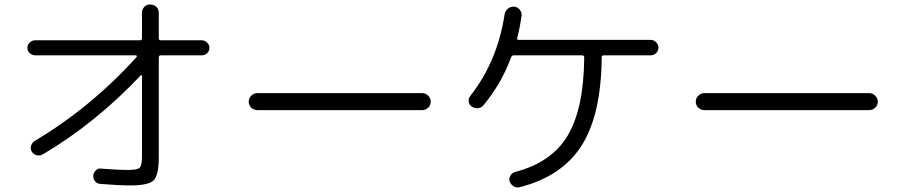

<svg xmlns="http://www.w3.org/2000/svg" viewBox="-20 -815 4040 859"><path d="M137.7 -567.4Q124 -567.4 113.3 -577.1Q102.5 -586.9 102.5 -601.1Q102.5 -615.2 113.3 -625Q124 -634.8 137.7 -634.8H606.4Q615.2 -634.8 615.2 -643.6V-757.8Q615.2 -773.4 625.5 -784.2Q635.7 -794.9 651.9 -794.9Q668 -794.9 679.2 -784.7Q690.4 -774.4 690.4 -757.8V-643.6Q690.4 -634.8 699.2 -634.8H881.8Q895.5 -634.8 906.2 -625Q917 -615.2 917 -601.1Q917 -586.9 906.7 -577.1Q896.5 -567.4 881.8 -567.4H699.2Q690.4 -567.4 690.4 -557.6V-112.3Q690.4 -30.3 667 -7.8Q643.6 14.6 563.5 14.6Q511.7 14.6 428.7 7.8Q414.1 6.8 405.3 -3.9Q396.5 -14.6 397.5 -30.3Q398.4 -43.9 409.7 -53.7Q420.9 -63.5 434.6 -60.5Q503.9 -54.7 556.6 -54.7Q594.7 -54.7 605 -64.9Q615.2 -75.2 615.2 -113.3V-475.6Q615.2 -477.5 612.8 -479Q610.4 -480.5 609.4 -477.5Q406.2 -262.7 170.9 -124Q158.2 -117.2 144 -120.6Q129.9 -124 122.1 -136.7Q115.2 -149.4 119.1 -163.1Q123 -176.8 135.7 -184.6Q387.7 -335 590.8 -559.6Q592.8 -561.5 591.8 -564.5Q590.8 -567.4 588.9 -567.4Z M1131.8 -322.3Q1116.2 -322.3 1104.5 -333Q1092.8 -343.8 1092.8 -359.9Q1092.8 -376 1104.5 -387.2Q1116.2 -398.4 1131.8 -398.4H1868.2Q1883.8 -398.4 1895.5 -387.2Q1907.2 -376 1907.2 -359.9Q1907.2 -343.8 1895.5 -333Q1883.8 -322.3 1868.2 -322.3Z M2890.6 -636.7Q2904.3 -636.7 2915 -626.5Q2925.8 -616.2 2925.8 -602.1Q2925.8 -587.9 2915.5 -577.6Q2905.3 -567.4 2890.6 -567.4H2680.7Q2671.9 -567.4 2671.9 -558.6Q2669.9 -301.8 2582 -163.6Q2494.1 -25.4 2304.7 22.5Q2290 26.4 2277.3 18.1Q2264.6 9.8 2259.8 -3.9Q2255.9 -16.6 2263.7 -29.3Q2271.5 -42 2285.2 -45.9Q2447.3 -87.9 2519.5 -208Q2591.8 -328.1 2593.8 -558.6Q2593.8 -566.4 2585 -567.4H2279.3Q2270.5 -567.4 2266.6 -558.6Q2223.6 -441.4 2143.6 -344.7Q2133.8 -333 2119.1 -331.1Q2104.5 -329.1 2090.8 -337.9Q2079.1 -345.7 2077.1 -360.4Q2075.2 -375 2084 -385.7Q2205.1 -540 2237.3 -749Q2239.3 -764.6 2251.5 -775.4Q2263.7 -786.1 2280.3 -785.2Q2294.9 -784.2 2305.2 -772Q2315.4 -759.8 2313.5 -745.1Q2305.7 -689.5 2293.9 -644.5Q2292 -636.7 2299.8 -636.7Z M3131.8 -322.3Q3116.2 -322.3 3104.5 -333Q3092.8 -343.8 3092.8 -359.9Q3092.8 -376 3104.5 -387.2Q3116.2 -398.4 3131.8 -398.4H3868.2Q3883.8 -398.4 3895.5 -387.2Q3907.2 -376 3907.2 -359.9Q3907.2 -343.8 3895.5 -333Q3883.8 -322.3 3868.2 -322.3Z"/></svg>

Font: Rounded Mgen+ 1m regular
Style: Regular
Weight: 400
Designer: [Source Han Sans]
Ryoko NISHIZUKA  (kana & ideographs); Paul D. Hunt (Latin, Greek & Cyrillic); Wenlong ZHANG  (bopomofo
Version: Version 1.059.20150602